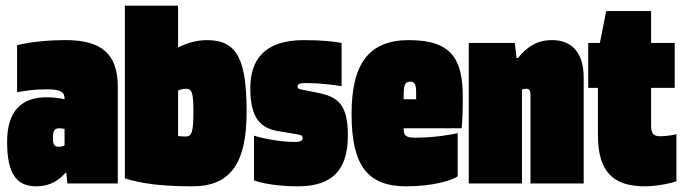

<svg xmlns="http://www.w3.org/2000/svg" viewBox="-20 -645 2402 675"><path d="M5 -146C5 -38 36 10 107 10C158 10 187 -12 211 -38H213L217 0H394V-341C394 -452 340 -504 212 -504C151 -504 86 -498 40 -486V-321C72 -326 99 -331 144 -331C197 -331 207 -320 207 -297V-296C190 -300 168 -303 144 -303C54 -303 5 -253 5 -146ZM166 -162C166 -185 172 -194 188 -194C194 -194 200 -193 207 -192V-134C201 -131 194 -129 187 -129C169 -129 166 -139 166 -162Z M847 -252C847 -435 814 -504 708 -504C669 -504 633 -492 606 -478V-625H419V-18C478 1 552 10 656 10C790 10 847 -70 847 -252ZM634 -333C654 -333 660 -321 660 -252C660 -180 654 -165 632 -165C623 -165 614 -166 606 -167V-327C614 -330 623 -333 634 -333Z M1026 -341C1026 -351 1037 -353 1057 -353C1100 -353 1152 -347 1181 -342V-494C1155 -499 1111 -504 1048 -504C906 -504 860 -431 860 -335C860 -233 893 -195 958 -184L1024 -173C1041 -170 1044 -167 1044 -160C1044 -149 1034 -146 1016 -146C954 -146 888 -163 873 -168V-11C901 0 960 10 1024 10C1118 10 1203 -19 1203 -169C1203 -278 1168 -305 1096 -319L1041 -330C1029 -332 1026 -335 1026 -341Z M1589 -25V-177C1570 -172 1508 -161 1438 -161C1406 -161 1399 -169 1399 -194H1603C1606 -231 1607 -255 1607 -302C1607 -435 1570 -504 1418 -504C1277 -504 1216 -421 1216 -245C1216 -67 1269 10 1408 10C1503 10 1569 -11 1589 -25ZM1422 -358C1440 -358 1443 -344 1443 -319V-296H1399C1399 -336 1399 -358 1422 -358Z M1628 0H1815V-330C1820 -332 1825 -333 1830 -333C1842 -333 1845 -325 1845 -311V0H2032V-373C2032 -461 1989 -504 1921 -504C1868 -504 1832 -480 1801 -441H1796L1790 -494H1628Z M2358 -8V-173C2347 -170 2319 -166 2301 -166C2278 -166 2269 -175 2269 -203V-336H2352V-494H2269V-606H2111L2089 -494H2048V-336H2082V-172C2082 -39 2137 10 2248 10C2288 10 2347 -2 2358 -8Z"/></svg>

Font: Blinker Headline
Style: Regular
Weight: 900
Width: 4
Designer: Juergen Huber
Foundry: supertype
Version: Version 1.015;PS 1.15;hotconv 1.0.88;makeotf.lib2.5.647800